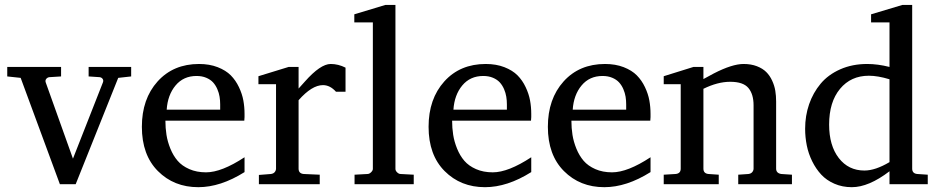

<svg xmlns="http://www.w3.org/2000/svg" viewBox="-20 -757 3858 789"><path d="M465.8 -437 291 0H226.1L64.9 -437L9.8 -442.9V-481.9H231V-442.9L183.1 -439.9Q174.8 -439 169.9 -432.6Q165 -426.3 168 -418L279.8 -105L402.8 -418Q406.2 -426.3 401.9 -432.6Q397.5 -439 389.2 -439.9L344.2 -442.9V-481.9H519V-442.9Z M659.7 -261.2Q659.7 -231 664.1 -202.9Q668.5 -174.8 680.2 -146Q691.9 -117.2 710 -96.2Q728 -75.2 758.1 -62Q788.1 -48.8 826.7 -48.8Q890.6 -48.8 984.9 -110.8V-49.8Q886.2 12.2 794.9 12.2Q694.8 12.2 628.9 -54Q563 -120.1 563 -235.8Q563 -350.6 627.7 -422.4Q692.4 -494.1 797.9 -494.1Q840.8 -494.1 874.5 -481Q908.2 -467.8 928.5 -447.3Q948.7 -426.8 961.9 -398.9Q975.1 -371.1 980 -344.2Q984.9 -317.4 984.9 -289.1V-275.9Q984.9 -270 983.9 -261.2ZM884.8 -328.1Q884.8 -344.2 882.3 -359.6Q879.9 -375 873 -390.9Q866.2 -406.7 855.5 -418.5Q844.7 -430.2 827.4 -437.5Q810.1 -444.8 787.6 -444.8Q733.9 -444.8 701.4 -405.8Q668.9 -366.7 665 -306.2H884.8Z M1338.9 -494.1Q1370.1 -494.1 1399.9 -479V-379.9H1360.8Q1336.4 -407.2 1307.1 -407.2Q1261.7 -407.2 1207 -345.2V-64Q1207 -43.9 1228 -42L1293.9 -39.1V0H1043.9V-38.1L1093.3 -42Q1104 -43.5 1109.1 -50Q1114.3 -56.6 1114.3 -64V-411.1H1042V-443.8L1166 -481.9H1207V-393.1L1232.9 -421.9Q1296.9 -494.1 1338.9 -494.1Z M1490.2 -42Q1497.6 -42 1504.9 -49.1Q1512.2 -56.2 1512.2 -63V-665H1436V-698.2L1564 -736.8H1605V-63Q1605 -55.2 1612.1 -48.6Q1619.1 -42 1626 -42L1680.2 -39.1V0H1437V-39.1Z M1837.9 -261.2Q1837.9 -231 1842.3 -202.9Q1846.7 -174.8 1858.4 -146Q1870.1 -117.2 1888.2 -96.2Q1906.2 -75.2 1936.3 -62Q1966.3 -48.8 2004.9 -48.8Q2068.8 -48.8 2163.1 -110.8V-49.8Q2064.5 12.2 1973.1 12.2Q1873 12.2 1807.1 -54Q1741.2 -120.1 1741.2 -235.8Q1741.2 -350.6 1805.9 -422.4Q1870.6 -494.1 1976.1 -494.1Q2019 -494.1 2052.7 -481Q2086.4 -467.8 2106.7 -447.3Q2127 -426.8 2140.1 -398.9Q2153.3 -371.1 2158.2 -344.2Q2163.1 -317.4 2163.1 -289.1V-275.9Q2163.1 -270 2162.1 -261.2ZM2063 -328.1Q2063 -344.2 2060.5 -359.6Q2058.1 -375 2051.3 -390.9Q2044.4 -406.7 2033.7 -418.5Q2022.9 -430.2 2005.6 -437.5Q1988.3 -444.8 1965.8 -444.8Q1912.1 -444.8 1879.6 -405.8Q1847.2 -366.7 1843.3 -306.2H2063Z M2328.1 -261.2Q2328.1 -231 2332.5 -202.9Q2336.9 -174.8 2348.6 -146Q2360.4 -117.2 2378.4 -96.2Q2396.5 -75.2 2426.5 -62Q2456.5 -48.8 2495.1 -48.8Q2559.1 -48.8 2653.3 -110.8V-49.8Q2554.7 12.2 2463.4 12.2Q2363.3 12.2 2297.4 -54Q2231.4 -120.1 2231.4 -235.8Q2231.4 -350.6 2296.1 -422.4Q2360.8 -494.1 2466.3 -494.1Q2509.3 -494.1 2543 -481Q2576.7 -467.8 2596.9 -447.3Q2617.2 -426.8 2630.4 -398.9Q2643.6 -371.1 2648.4 -344.2Q2653.3 -317.4 2653.3 -289.1V-275.9Q2653.3 -270 2652.3 -261.2ZM2553.2 -328.1Q2553.2 -344.2 2550.8 -359.6Q2548.3 -375 2541.5 -390.9Q2534.7 -406.7 2523.9 -418.5Q2513.2 -430.2 2495.8 -437.5Q2478.5 -444.8 2456.1 -444.8Q2402.3 -444.8 2369.9 -405.8Q2337.4 -366.7 2333.5 -306.2H2553.2Z M3076.7 -324.2Q3076.7 -370.1 3055.4 -395.5Q3034.2 -420.9 2980.5 -420.9Q2929.2 -420.9 2870.6 -392.1V-64Q2870.6 -43.9 2891.6 -42L2933.6 -39.1V0H2707.5V-39.1L2756.3 -42Q2777.3 -43.9 2777.3 -64V-411.1H2707.5V-443.8L2829.6 -481.9H2870.6V-432.1L2913.1 -455.1Q2988.8 -494.1 3035.6 -494.1Q3066.4 -494.1 3090.3 -484.9Q3114.3 -475.6 3128.9 -460.9Q3143.6 -446.3 3153.1 -425.5Q3162.6 -404.8 3166 -384Q3169.4 -363.3 3169.4 -339.8V-64Q3169.4 -45.4 3190.4 -42L3234.4 -39.1V0H3013.7V-39.1L3055.7 -42Q3066.4 -43.5 3071.5 -50Q3076.7 -56.6 3076.7 -64Z M3387.2 -245.1Q3387.2 -158.7 3427 -107.4Q3466.8 -56.2 3532.2 -56.2Q3577.1 -56.2 3635.3 -90.8V-431.2Q3587.4 -445.8 3550.3 -445.8Q3476.6 -445.8 3431.9 -391.8Q3387.2 -337.9 3387.2 -245.1ZM3288.6 -228Q3288.6 -281.2 3304.9 -328.6Q3321.3 -376 3352.3 -413.1Q3383.3 -450.2 3432.9 -472.2Q3482.4 -494.1 3543.5 -494.1Q3586.9 -494.1 3635.3 -481.9V-665H3559.6V-698.2L3688.5 -736.8H3728.5V-64Q3728.5 -43.9 3749.5 -42L3792.5 -39.1V0H3635.3V-53.2Q3549.8 12.2 3480.5 12.2Q3441.4 12.2 3408.9 -2Q3376.5 -16.1 3354.7 -39.6Q3333 -63 3317.6 -94.2Q3302.2 -125.5 3295.4 -159.2Q3288.6 -192.9 3288.6 -228Z"/></svg>

Font: TAML ThiruValluvar
Style: Regular
Weight: 400
Version: Version 0.271; dev 7ad24fM